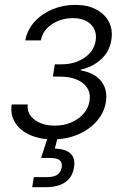

<svg xmlns="http://www.w3.org/2000/svg" viewBox="-20 -568 522 792"><path d="M197.3 6.8Q144 6.8 103.3 -11.5Q62.5 -29.8 42.2 -62.3Q22 -94.7 28.3 -137.2H94.7Q89.8 -99.1 122.1 -74.5Q154.3 -49.8 206.5 -49.8Q243.7 -49.8 274.2 -63Q304.7 -76.2 324.5 -98.9Q344.2 -121.6 349.1 -150.4Q356.9 -196.3 322.8 -224.1Q288.6 -252 226.1 -252H198.2L206.1 -302.7H233.9Q288.6 -302.7 328.1 -329.6Q367.7 -356.4 374.5 -399.9Q380.9 -440.9 355.2 -467Q329.6 -493.2 280.8 -493.2Q232.4 -493.2 194.3 -468Q156.2 -442.9 148.4 -401.4H84.5Q92.3 -444.8 122.1 -477.8Q151.9 -510.7 195.8 -529.3Q239.7 -547.9 290.5 -547.9Q341.8 -547.9 377.7 -528.6Q413.6 -509.3 429.9 -476.3Q446.3 -443.4 439 -401.4Q431.2 -354 396 -322.5Q360.8 -291 313 -280.8L312.5 -277.8Q370.6 -267.6 397.9 -232.4Q425.3 -197.3 416.5 -146Q409.2 -102.1 378.4 -67.4Q347.7 -32.7 300.8 -12.9Q253.9 6.8 197.3 6.8ZM112.8 204.1 119.6 162.6H173.8Q201.7 162.6 216.3 152.8Q231 143.1 234.4 123Q237.8 103.5 226.8 93.5Q215.8 83.5 186 83.5H149.4L182.6 -18.6H219.2L217.8 0L206.1 44.9Q251 46.4 271.2 65.7Q291.5 85 285.2 122.6Q278.8 163.1 249.3 183.6Q219.7 204.1 167.5 204.1Z"/></svg>

Font: Inter 17pt Light
Style: Italic
Weight: 300
Italic angle: -9.3988°
Version: Version 4.001;git-66647c0bb